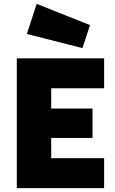

<svg xmlns="http://www.w3.org/2000/svg" viewBox="-20 -974 595 994"><path d="M67 0ZM245 -517V-412H459V-260H245V-155H519V0H67V-672H519V-517ZM119 -798 170 -954 446 -844 407 -725Z"/></svg>

Font: Cairo Black
Style: Regular
Weight: 900
Designer: Mohamed Gaber, the designers of Titillium
Foundry: Kief Type Foundry
Version: Version 2.009; ttfautohint (v1.5.33-1714) -l 8 -r 50 -G 200 